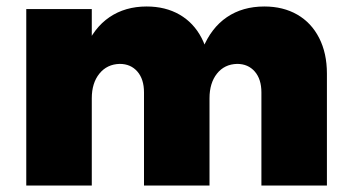

<svg xmlns="http://www.w3.org/2000/svg" viewBox="-20 -572 1074 592"><path d="M424 -287Q424 -328 403.5 -351.5Q383 -375 349 -375Q310 -374 286.5 -345Q263 -316 263 -269H217Q217 -358 243 -422Q269 -486 317.5 -519Q366 -552 432 -552Q490 -552 533.5 -527Q577 -502 601.5 -455Q626 -408 626 -345V0H424ZM786 -287Q786 -328 765.5 -351.5Q745 -375 711 -375Q672 -374 649 -345Q626 -316 626 -269H579Q579 -358 605 -422Q631 -486 679.5 -519Q728 -552 795 -552Q853 -552 896.5 -527Q940 -502 964 -455Q988 -408 988 -345V0H786ZM61 -544H263V0H61Z"/></svg>

Font: Alexandria ExtraBold
Style: Regular
Weight: 800
Designer: Mohamed Gaber
Foundry: Kief Type Foundry
Version: Version 5.100